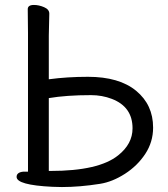

<svg xmlns="http://www.w3.org/2000/svg" viewBox="-20 -737 677 775"><path d="M184 -47Q379 -47 457 -110Q515 -156 515 -219Q515 -306 431 -338Q392 -353 347 -353Q248 -353 177 -341V-47ZM230 18 191 17Q47 10 47 -23Q47 -41 73 -44H93V-604L92 -700Q92 -717 117 -717Q137 -717 158 -708Q179 -699 179 -682L177 -593V-417Q252 -427 335 -427Q461 -427 529.5 -370.5Q598 -314 598 -222Q598 -164 566.5 -116Q535 -68 484.5 -35.5Q434 -3 384 5Q302 18 230 18Z"/></svg>

Font: LXGW WenKai Medium
Style: Regular
Weight: 500
Designer: LXGW / Fontworks Inc.
Foundry: LXGW / Fontworks Inc.
Version: Version 1.501; October 10, 2024